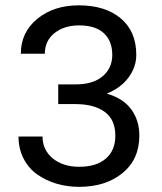

<svg xmlns="http://www.w3.org/2000/svg" viewBox="-20 -705 619 734"><path d="M282.2 9.3Q236.8 9.3 195.8 -2.9Q154.8 -15.1 122.1 -38.3Q89.4 -61.5 70.1 -98.9Q50.8 -136.2 50.8 -183.1H142.6Q142.6 -131.8 181.6 -99.6Q220.7 -67.4 283.2 -67.4Q348.1 -67.4 384.5 -98.6Q420.9 -129.9 420.9 -186.5Q420.9 -247.6 380.4 -277.3Q339.8 -307.1 268.1 -307.1H202.6V-382.3H268.1Q335.9 -382.3 372.6 -413.6Q409.2 -444.8 409.2 -495.1Q409.2 -547.9 377.2 -577.9Q345.2 -607.9 282.2 -607.9Q225.1 -607.9 188.2 -578.4Q151.4 -548.8 151.4 -499.5H59.6Q59.6 -581.1 122.3 -632.8Q185.1 -684.6 281.2 -684.6Q381.8 -684.6 441.4 -635Q501 -585.4 501 -495.1Q501 -449.2 471.7 -409.2Q442.4 -369.1 388.2 -347.2Q451.7 -328.6 482.2 -286.4Q512.7 -244.1 512.7 -187Q512.7 -95.7 448.2 -43.2Q383.8 9.3 282.2 9.3Z"/></svg>

Font: Bert Sans Medium
Style: Regular
Weight: 500
Designer: Christian Robertson, Adam Twardoch, & Cristiano Sobral
Foundry: Google
Version: Version 12.135;January 10, 2020;FontCreator 12.0.0.2547 64-b